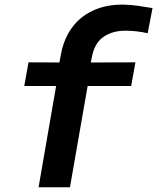

<svg xmlns="http://www.w3.org/2000/svg" viewBox="-20 -792 665 812"><path d="M143.1 0 217.3 -428.2H82.5L100.6 -528.3L231.4 -527.8L236.8 -557.6Q245.6 -609.4 268.1 -649.7Q290.5 -689.9 324.5 -717.3Q358.4 -744.6 402.6 -758.8Q446.8 -772.9 499.5 -772.5Q531.2 -772 562.5 -767.6Q593.8 -763.2 625 -757.8L604.5 -651.4Q581.5 -656.7 558.3 -659.4Q535.2 -662.1 511.7 -662.1Q457.5 -662.6 419.7 -637.5Q381.8 -612.3 370.1 -557.6L363.8 -527.8L552.7 -528.3L534.7 -428.2H350.6L275.9 0Z"/></svg>

Font: TypoPRO Roboto Mono
Style: Bold Italic
Weight: 700
Designer: Google
Version: Version 2.000986; 2015; ttfautohint (v1.3)